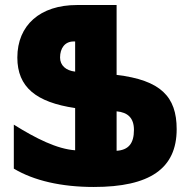

<svg xmlns="http://www.w3.org/2000/svg" viewBox="-20 -734 755 764"><path d="M353 10C576 10 683 -63 683 -220C683 -350 619 -415 444 -436V-714H286C140 -714 49 -634 49 -505C49 -387 124 -327 279 -304V-136C207 -141 123 -183 35 -238V-63C115 -15 225 10 353 10ZM279 -449C242 -453 219 -474 219 -505C219 -542 238 -569 273 -569H279ZM444 -134V-291C489 -287 513 -264 513 -217C513 -163 491 -137 444 -134Z"/></svg>

Font: Noto Sans Armenian ExtraCondensed Black
Style: Regular
Weight: 900
Width: 2
Designer: Monotype Design Team
Foundry: Monotype Imaging Inc.
Version: Version 2.008